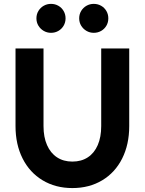

<svg xmlns="http://www.w3.org/2000/svg" viewBox="-20 -957 747 991"><path d="M60.1 -306.2V-707H204.6V-306.2Q204.6 -249.5 222.7 -208.3Q240.7 -167 274.2 -145Q307.6 -123 353.5 -123Q399.9 -123 433.3 -145Q466.8 -167 484.6 -208.3Q502.4 -249.5 502.4 -306.2V-707H647V-306.2Q647 -211.4 610.6 -138.9Q574.2 -66.4 507.6 -26.4Q440.9 13.7 353.5 13.7Q266.6 13.7 200 -26.4Q133.3 -66.4 96.7 -138.9Q60.1 -211.4 60.1 -306.2ZM168 -862.3Q168 -883.3 178.2 -900.4Q188.5 -917.5 205.6 -927.2Q222.7 -937 243.2 -937Q264.2 -937 281.2 -927.2Q298.3 -917.5 308.3 -900.4Q318.4 -883.3 318.4 -862.3Q318.4 -841.3 308.3 -824.2Q298.3 -807.1 281.2 -797.4Q264.2 -787.6 243.2 -787.6Q222.7 -787.6 205.6 -797.6Q188.5 -807.6 178.2 -824.5Q168 -841.3 168 -862.3ZM388.7 -862.3Q388.7 -883.3 398.9 -900.4Q409.2 -917.5 426.3 -927.2Q443.4 -937 463.9 -937Q484.9 -937 502 -927.2Q519 -917.5 529.1 -900.4Q539.1 -883.3 539.1 -862.3Q539.1 -841.3 529.1 -824.2Q519 -807.1 502 -797.4Q484.9 -787.6 463.9 -787.6Q443.4 -787.6 426.3 -797.6Q409.2 -807.6 398.9 -824.5Q388.7 -841.3 388.7 -862.3Z"/></svg>

Font: Wanted Sans Variable
Style: Regular
Weight: 400
Designer: Original Design by Kil Hyung-jin and Kang Hanbin, Wanted Lab, Inc; Hangeul from Source Han Sans by Jang Soo-young and Ka
Foundry: Wanted Lab, Inc.
Version: Version 1.003;Glyphs 3.2 (3227)